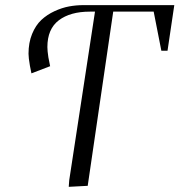

<svg xmlns="http://www.w3.org/2000/svg" viewBox="-20 -722 697 746"><path d="M90.8 -513.2Q90.8 -556.2 104.7 -590.1Q118.7 -624 140.6 -644.5Q162.6 -665 191.7 -678.5Q220.7 -691.9 248.3 -697Q275.9 -702.1 304.2 -702.1H657.2L630.9 -524.9H606.9L577.1 -676.8H419.9L320.8 0L247.1 3.9L249 -22L349.1 -676.8H329.1Q252.9 -676.8 208.5 -643.1Q164.1 -609.4 164.1 -539.1Q164.1 -524.4 168 -499L174.8 -464.8L102.1 -437L96.2 -466.8Q90.8 -498 90.8 -513.2Z"/></svg>

Font: Dihjauti
Style: Italic
Weight: 400
Italic angle: -9°
Designer: T. Christopher White
Version: Version 3.0.0